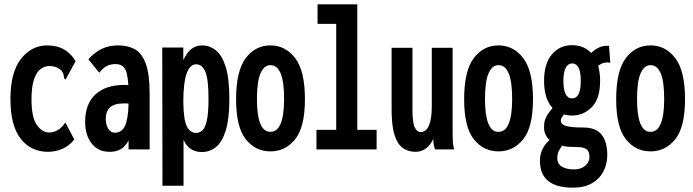

<svg xmlns="http://www.w3.org/2000/svg" viewBox="-20 -688 3190 884"><path d="M201 11Q122 11 75 -49.5Q28 -110 28 -232Q28 -356 77 -417.5Q126 -479 197 -479Q243 -479 276 -459.5Q309 -440 328 -406L287 -331L283 -322L276 -326Q274 -333 273 -342Q272 -351 263 -363Q241 -384 207 -384Q186 -384 167.5 -370.5Q149 -357 137 -323.5Q125 -290 125 -231Q125 -148 149.5 -113Q174 -78 206 -78Q250 -78 281 -124L322 -46Q300 -17 268 -3Q236 11 201 11Z M485 11Q431 11 401.5 -28Q372 -67 372 -126Q372 -210 419.5 -253.5Q467 -297 553 -297Q561 -297 571 -296Q567 -357 553 -375Q539 -393 513 -393Q490 -393 472.5 -384.5Q455 -376 437 -353L387 -415Q412 -444 445.5 -461.5Q479 -479 523 -479Q568 -479 600.5 -461.5Q633 -444 651 -395.5Q669 -347 669 -256V0H572V-41Q556 -12 535 -0.5Q514 11 485 11ZM467 -141Q467 -113 478.5 -95Q490 -77 509 -77Q540 -77 555 -107.5Q570 -138 572 -211Q567 -212 562.5 -212Q558 -212 553 -212Q506 -212 486.5 -193.5Q467 -175 467 -141Z M728 167 727 -469H824V-411Q854 -479 910 -479Q944 -479 972.5 -457.5Q1001 -436 1018.5 -382.5Q1036 -329 1036 -232Q1036 -141 1019.5 -87.5Q1003 -34 974.5 -11Q946 12 909 12Q881 12 859.5 -1.5Q838 -15 825 -44V167ZM882 -76Q899 -76 912 -88Q925 -100 932.5 -134Q940 -168 940 -233Q940 -322 926 -356.5Q912 -391 884 -392Q824 -392 824 -219Q825 -136 840.5 -106Q856 -76 882 -76Z M1225 9Q1156 9 1111.5 -47Q1067 -103 1067 -231Q1067 -362 1111.5 -420.5Q1156 -479 1225 -479Q1294 -479 1339 -420.5Q1384 -362 1384 -231Q1384 -103 1339 -47Q1294 9 1225 9ZM1225 -81Q1288 -81 1288 -232Q1288 -313 1272 -350.5Q1256 -388 1225 -388Q1196 -388 1179.5 -350.5Q1163 -313 1163 -232Q1163 -81 1225 -81Z M1437 0V-90H1528V-578H1442V-668H1625V-90H1714V0Z M1894 11Q1859 11 1834 -7Q1809 -25 1795.5 -70Q1782 -115 1783 -197V-468H1879V-187Q1879 -123 1889.5 -101.5Q1900 -80 1917 -80Q1942 -80 1955 -110.5Q1968 -141 1968 -198V-468H2064V-73Q2064 -53 2065 -35.5Q2066 -18 2071 0H1983Q1979 -11 1977 -22Q1975 -33 1975 -49Q1963 -21 1941.5 -5Q1920 11 1894 11Z M2275 9Q2206 9 2161.5 -47Q2117 -103 2117 -231Q2117 -362 2161.5 -420.5Q2206 -479 2275 -479Q2344 -479 2389 -420.5Q2434 -362 2434 -231Q2434 -103 2389 -47Q2344 9 2275 9ZM2275 -81Q2338 -81 2338 -232Q2338 -313 2322 -350.5Q2306 -388 2275 -388Q2246 -388 2229.5 -350.5Q2213 -313 2213 -232Q2213 -81 2275 -81Z M2614 -156Q2594 -156 2576 -161Q2570 -153 2566 -146.5Q2562 -140 2562 -132Q2562 -116 2585 -108.5Q2608 -101 2664 -101Q2724 -101 2750 -68Q2776 -35 2776 26Q2776 67 2758.5 101Q2741 135 2706 155.5Q2671 176 2618 176Q2466 176 2466 53Q2466 22 2478 -2Q2490 -26 2510 -43Q2498 -54 2491 -70Q2484 -86 2485 -108Q2485 -132 2496.5 -152.5Q2508 -173 2524 -191Q2485 -232 2485 -316Q2485 -395 2521 -437.5Q2557 -480 2614 -480Q2668 -480 2702 -444Q2719 -461 2739.5 -470Q2760 -479 2784 -477L2790 -399Q2760 -405 2734 -385Q2743 -354 2743 -316Q2743 -233 2704.5 -194.5Q2666 -156 2614 -156ZM2614 -235Q2654 -235 2654 -316Q2654 -396 2614 -396Q2596 -396 2585 -376.5Q2574 -357 2574 -316Q2574 -235 2614 -235ZM2546 40Q2546 67 2567.5 79.5Q2589 92 2623 92Q2655 92 2674.5 75Q2694 58 2694 35Q2694 8 2679.5 -1.5Q2665 -11 2638 -11Q2620 -11 2602 -12Q2584 -13 2568 -17Q2558 -4 2552 9Q2546 22 2546 40Z M2975 9Q2906 9 2861.5 -47Q2817 -103 2817 -231Q2817 -362 2861.5 -420.5Q2906 -479 2975 -479Q3044 -479 3089 -420.5Q3134 -362 3134 -231Q3134 -103 3089 -47Q3044 9 2975 9ZM2975 -81Q3038 -81 3038 -232Q3038 -313 3022 -350.5Q3006 -388 2975 -388Q2946 -388 2929.5 -350.5Q2913 -313 2913 -232Q2913 -81 2975 -81Z"/></svg>

Font: Inconsolata ExtraCondensed ExtraBold
Style: Regular
Weight: 800
Width: 2
Monospace: yes
Designer: Raph Levien, Cyreal, Brenton Simpson
Foundry: Raph Levien, Cyreal, Google
Version: Version 3.001; ttfautohint (v1.8.2.53-6de2)